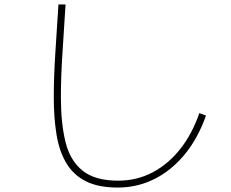

<svg xmlns="http://www.w3.org/2000/svg" viewBox="-20 -793 1040 864"><path d="M510 51Q423 51 367 23Q311 -5 279 -58Q247 -111 234.5 -186.5Q222 -262 222 -356Q222 -447 229 -554.5Q236 -662 243 -773H275Q268 -660 261 -553Q254 -446 254 -356Q254 -239 274.5 -155Q295 -71 351 -25.5Q407 20 512 20Q596 20 667 -17.5Q738 -55 791.5 -123Q845 -191 877 -284L907 -273Q871 -171 811.5 -98.5Q752 -26 675 12.5Q598 51 510 51Z"/></svg>

Font: Murecho ExtraLight
Style: Regular
Weight: 200
Designer: Neil Summerour
Foundry: Positype
Version: Version 1.010; ttfautohint (v1.8.3)